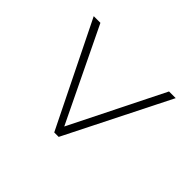

<svg xmlns="http://www.w3.org/2000/svg" viewBox="-109 -725 732 732"><g transform="rotate(-45 256.5 -359.0)"><path d="M466 -138V-174L89 -362L466 -544V-580L46 -373V-349Z"/></g></svg>

Font: Noto Sans Bengali SemiCondensed ExtraLight
Style: Regular
Weight: 200
Width: 4
Designer: Joana Ranito - Universal Thirst; Jelle Bosma - Monotype Design Team
Foundry: Universal Thirst ehf.
Version: Version 3.000